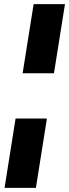

<svg xmlns="http://www.w3.org/2000/svg" viewBox="-20 -725 333 925"><path d="M89 -372 142 -705H293L240 -372ZM2 180 55 -154H206L153 180Z"/></svg>

Font: Mulish ExtraBold
Style: Italic
Weight: 800
Italic angle: -9°
Designer: Vernon Adams
Foundry: Vernon Adams
Version: Version 3.603; ttfautohint (v1.8.3)